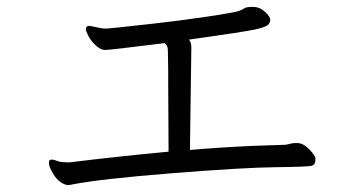

<svg xmlns="http://www.w3.org/2000/svg" viewBox="-20 -625 1040 557"><path d="M535 -479 531 -190Q624 -198 718 -202L808 -205Q815 -206 822 -208Q829 -210 837 -210H842Q860 -210 877.5 -191.5Q895 -173 895 -165V-161Q895 -148 885.5 -144.5Q876 -141 781.5 -140Q687 -139 479.5 -122.5Q272 -106 190 -90Q182 -88 176 -88Q148 -93 129 -130Q122 -144 122 -152Q122 -160 125 -161Q128 -162 132 -162Q136 -162 146 -158Q156 -154 178 -154H182Q329 -172 469 -185L468 -382V-418L467 -479Q467 -493 458 -500Q298 -480 285 -480Q272 -480 258 -493Q244 -506 236.5 -520.5Q229 -535 229 -540Q229 -550 240 -550L274 -543L289 -542Q293 -542 320 -545Q347 -548 421 -556Q495 -564 579 -576.5Q663 -589 674 -593.5Q685 -598 690 -601.5Q695 -605 714 -605Q733 -605 748.5 -591Q764 -577 764 -567.5Q764 -558 756.5 -552Q749 -546 720 -539.5Q691 -533 528 -510Q535 -502 535 -489Z"/></svg>

Font: LXGW Bright GB
Style: Regular
Weight: 400
Designer: Christian Thalmann (Catharsis Fonts)
Foundry: LXGW / Christian Thalmann (Catharsis Fonts) / Fontworks Inc.
Version: Version 5.510